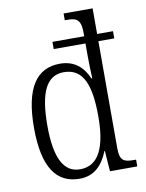

<svg xmlns="http://www.w3.org/2000/svg" viewBox="-86 -821 678 893"><g transform="rotate(-10 253.0 -375.0)"><path d="M218 10C286 10 327 -32 353 -97H355L362 0H491V-32H481C433 -32 414 -40 414 -101V-605H489V-639H414V-760H277V-728H286C332 -728 353 -720 353 -654V-639H203V-605H353V-543C353 -512 355 -457 356 -440H352C328 -496 287 -533 219 -533C111 -533 49 -452 49 -260C49 -70 110 10 218 10ZM228 -33C151 -32 112 -105 112 -259C112 -417 149 -491 230 -491C323 -491 353 -407 353 -260C353 -119 317 -33 228 -33Z"/></g></svg>

Font: Noto Serif Devanagari Condensed Light
Style: Regular
Weight: 300
Width: 3
Designer: Universal Thirst, Indian Type Foundry and the Monotype Design Team
Foundry: Monotype Imaging Inc.
Version: Version 2.004